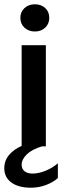

<svg xmlns="http://www.w3.org/2000/svg" viewBox="-38 -683 297 896"><path d="M176 -472V-14V-12V0H158Q111 14 87 37.5Q63 61 63 86Q63 105 76.5 116Q90 127 114 127Q142 127 174.5 114Q207 101 232 79V148Q211 167 177.5 180Q144 193 106 193Q49 193 15.5 169Q-18 145 -18 102Q-18 67 4 40.5Q26 14 63 -2V-472ZM57 -600Q57 -627 76 -645Q95 -663 125 -663Q154 -663 173 -645.5Q192 -628 192 -600Q192 -572 173 -554Q154 -536 125 -536Q95 -536 76 -554Q57 -572 57 -600Z"/></svg>

Font: Madhuban Medium
Style: Regular
Weight: 500
Designer: jaikishan Patel
Foundry: MagicType
Version: Version 1.000